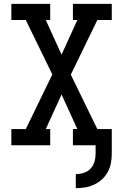

<svg xmlns="http://www.w3.org/2000/svg" viewBox="-20 -755 640 998"><path d="M374 223V150Q395 150 415.5 143.5Q436 137 450.5 121.5Q465 106 471 85.5Q477 65 477 44V0H359V-84H382L300 -264L218 -84H241V0H39V-84H114L252 -368L114 -651H39V-735H241V-651H218L300 -471L382 -651H359V-735H561V-651H486L348 -367L486 -84H561V44Q561 69 556.5 93Q552 117 540 139Q528 161 510 177.5Q492 194 469.5 204.5Q447 215 423 219Q399 223 374 223Z"/></svg>

Font: Iosevka HT Medium Extended
Style: Regular
Weight: 500
Width: 7
Monospace: yes
Designer: Belleve Invis
Foundry: Belleve Invis
Version: Version 32.3.0; ttfautohint (v1.8.4)